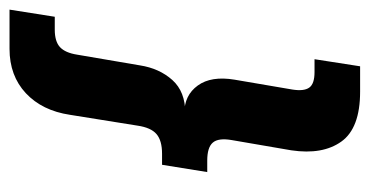

<svg xmlns="http://www.w3.org/2000/svg" viewBox="-202 -420 758 393"><g transform="rotate(-90 176.5 -224.0)"><path d="M184.9 134.6Q110.2 134.6 82.8 96.3Q55.3 58 64.8 -6.1L85.8 -128.3Q90.5 -155.5 80.6 -166.9Q70.8 -178.3 43.8 -178.3H20.3L35.2 -270.8H57.9Q84.8 -270.8 98.1 -282.2Q111.3 -293.6 115.3 -320.8L137.5 -459.3Q146 -516.1 181.7 -549.6Q217.5 -583 272.4 -583H352.8L338.2 -490.4H311.8Q287.6 -490.4 276 -479.7Q264.4 -468.9 260.6 -444.5L238.7 -316.1Q232.5 -276.3 208.7 -249.7Q184.9 -223.2 140.8 -223.2V-225.2Q177.6 -225.2 197.5 -197.6Q217.4 -170.1 209.4 -122.3L189.2 -3.9Q185.5 19.6 193.1 30.4Q200.7 41.3 224.9 41.3H251.3L236.8 134.6Z"/></g></svg>

Font: Rokkitt SemiBold
Style: Italic
Weight: 600
Italic angle: -9°
Designer: Vernon Adams
Foundry: Vernon Adams
Version: Version 3.103